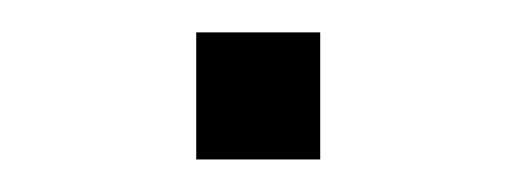

<svg xmlns="http://www.w3.org/2000/svg" viewBox="-20 -98 318 118"><path d="M176.8 -78.1H100.6V0H176.8Z"/></svg>

Font: Saysettha
Style: Regular
Weight: 400
Designer: John M. Durdin
Foundry: Lao Script for Windows
Version: Version 2.201